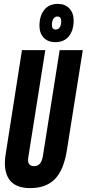

<svg xmlns="http://www.w3.org/2000/svg" viewBox="-20 -958 446 988"><path d="M135 10Q5 10 5 -121Q5 -143 11 -176L93 -700H213L126 -151Q117 -103 156 -103Q193 -103 201 -157L287 -700H406L324 -184Q308 -83 262.5 -36.5Q217 10 135 10ZM264 -741Q227 -741 205 -764Q183 -787 183 -825Q183 -876 207.5 -907Q232 -938 278 -938Q315 -938 337 -914.5Q359 -891 359 -853Q359 -802 334.5 -771.5Q310 -741 264 -741ZM267 -806Q280 -806 287.5 -817.5Q295 -829 295 -849Q295 -873 275 -873Q262 -873 254.5 -861Q247 -849 247 -829Q247 -806 267 -806Z"/></svg>

Font: Georama ExtraCondensed
Style: Bold Italic
Weight: 700
Width: 2
Italic angle: -9°
Designer: Jean-Baptiste Levee
Foundry: Production Type
Version: Version 1.000